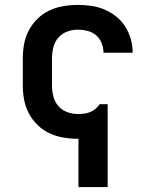

<svg xmlns="http://www.w3.org/2000/svg" viewBox="-20 -558 640 783"><path d="M300 205V8Q299 8 298.5 8Q298 8 298 8Q268 8 238.5 3Q209 -2 182 -14.5Q155 -27 133.5 -48Q112 -69 98 -95Q84 -121 78.5 -150.5Q73 -180 73 -210V-320Q73 -350 78.5 -379.5Q84 -409 98 -435Q112 -461 133.5 -482Q155 -503 182 -515.5Q209 -528 238.5 -533Q268 -538 298 -538Q325 -538 353 -534Q381 -530 406.5 -519Q432 -508 454 -490.5Q476 -473 491 -449Q506 -425 513.5 -398Q521 -371 521 -343Q521 -343 521 -343Q521 -343 521 -343H402Q402 -343 402 -343Q402 -343 402 -343Q402 -363 394.5 -382Q387 -401 372 -414Q357 -427 337 -432Q317 -437 298 -437Q275 -437 253.5 -429Q232 -421 217.5 -404Q203 -387 197.5 -364.5Q192 -342 192 -320V-210Q192 -188 197.5 -165.5Q203 -143 217.5 -126Q232 -109 253.5 -101Q275 -93 298 -93Q310 -93 322.5 -94.5Q335 -96 346.5 -100.5Q358 -105 368 -113Q378 -121 385 -131L386 -133H419V205Z"/></svg>

Font: Iosevka Curly Extended
Style: Bold
Weight: 700
Width: 7
Monospace: yes
Designer: Belleve Invis
Foundry: Belleve Invis
Version: Version 11.1.0; ttfautohint (v1.8.3)